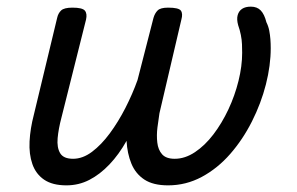

<svg xmlns="http://www.w3.org/2000/svg" viewBox="-20 -539 894 578"><path d="M180 19Q138 19 113 2Q88 -15 77.5 -45Q67 -75 69 -113.5Q71 -152 82 -194L152 -485Q155 -499 164 -507.5Q173 -516 198 -516Q228 -516 235.5 -507Q243 -498 239 -480L165 -185Q156 -151 153.5 -123Q151 -95 161 -78Q171 -61 200 -61Q229 -61 257 -82Q285 -103 310.5 -137.5Q336 -172 357.5 -214Q379 -256 394 -298L442 -485Q446 -499 454.5 -507.5Q463 -516 486 -516Q518 -516 524.5 -507Q531 -498 526 -480L460 -198Q457 -179 454 -155.5Q451 -132 453.5 -110Q456 -88 468 -74.5Q480 -61 506 -61Q537 -61 567 -81Q597 -101 622.5 -134.5Q648 -168 667.5 -209.5Q687 -251 698 -295.5Q709 -340 709 -380Q709 -392 708.5 -405.5Q708 -419 705 -434Q702 -449 697 -463Q692 -481 695.5 -493.5Q699 -506 709 -512.5Q719 -519 735 -519Q754 -519 765 -507.5Q776 -496 782 -472Q788 -460 790.5 -447Q793 -434 794 -421Q795 -408 795 -394Q795 -342 780.5 -285Q766 -228 738.5 -173.5Q711 -119 673 -75.5Q635 -32 587.5 -6.5Q540 19 486 19Q441 19 414.5 1.5Q388 -16 375.5 -46.5Q363 -77 361 -115Q338 -74 309.5 -44Q281 -14 249 2.5Q217 19 180 19Z"/></svg>

Font: Playwrite IS
Style: Regular
Weight: 400
Designer: Veronika Burian, José Scaglione
Foundry: TypeTogether
Version: Version 1.002